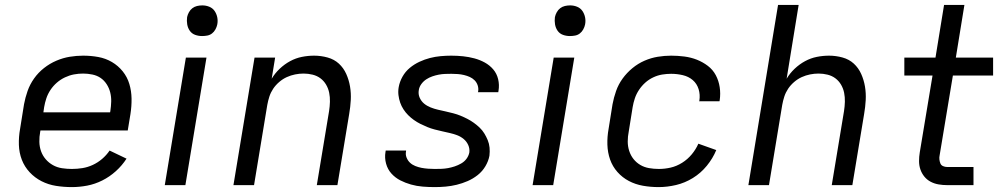

<svg xmlns="http://www.w3.org/2000/svg" viewBox="-20 -755 4090 783"><path d="M273 8Q240 8 208.5 3Q177 -2 149.5 -16Q122 -30 101 -52.5Q80 -75 69 -103.5Q58 -132 57 -164.5Q56 -197 62 -230L78 -330Q83 -357 92.5 -384Q102 -411 119 -435Q136 -459 159.5 -477.5Q183 -496 210 -507.5Q237 -519 264.5 -523.5Q292 -528 319 -528Q351 -528 381 -522.5Q411 -517 436.5 -502Q462 -487 480.5 -464Q499 -441 507.5 -412.5Q516 -384 516.5 -353Q517 -322 512 -290L501 -223H145L144 -218Q140 -197 140.5 -176.5Q141 -156 147.5 -138Q154 -120 166.5 -105.5Q179 -91 196 -81.5Q213 -72 233 -69Q253 -66 273 -66Q295 -66 316.5 -69.5Q338 -73 358.5 -82.5Q379 -92 396.5 -107Q414 -122 427 -141L496 -108Q478 -80 452.5 -57Q427 -34 397 -19Q367 -4 335.5 2Q304 8 273 8ZM157 -297H429L430 -302Q433 -322 433.5 -341Q434 -360 429.5 -378Q425 -396 415 -411.5Q405 -427 390.5 -437Q376 -447 357 -451Q338 -455 319 -455Q300 -455 281.5 -451.5Q263 -448 245 -439.5Q227 -431 212 -418Q197 -405 186 -388.5Q175 -372 169 -354Q163 -336 160 -318Z M652 0 738 -520H822L736 0ZM804 -608Q789 -608 775.5 -613Q762 -618 754 -629.5Q746 -641 743.5 -655.5Q741 -670 743 -685Q745 -695 750.5 -705Q756 -715 764.5 -721.5Q773 -728 783.5 -730.5Q794 -733 805 -733Q820 -733 833.5 -727.5Q847 -722 855 -710.5Q863 -699 866 -684.5Q869 -670 866 -655Q864 -645 858.5 -635Q853 -625 844.5 -618.5Q836 -612 825.5 -610Q815 -608 804 -608Z M932 0 1018 -520H1102L1088 -434Q1101 -456 1120.5 -474.5Q1140 -493 1163 -505.5Q1186 -518 1211 -523Q1236 -528 1261 -528Q1289 -528 1316 -520.5Q1343 -513 1362 -495.5Q1381 -478 1392 -453.5Q1403 -429 1407.5 -402Q1412 -375 1410.5 -347Q1409 -319 1404 -290L1356 0H1272L1322 -302Q1325 -321 1325.5 -340Q1326 -359 1322.5 -376.5Q1319 -394 1310 -409.5Q1301 -425 1287 -435.5Q1273 -446 1255 -450.5Q1237 -455 1218 -455Q1201 -455 1183.5 -451.5Q1166 -448 1149.5 -440.5Q1133 -433 1118.5 -420.5Q1104 -408 1094 -393Q1084 -378 1078.5 -361Q1073 -344 1070 -327L1016 0Z M1753 8Q1728 8 1703.5 6Q1679 4 1656 -2.5Q1633 -9 1612.5 -19.5Q1592 -30 1576.5 -47Q1561 -64 1554.5 -87.5Q1548 -111 1552 -135L1553 -141H1636V-139Q1633 -125 1638 -112.5Q1643 -100 1652 -91.5Q1661 -83 1673.5 -78Q1686 -73 1699 -70.5Q1712 -68 1726 -67Q1740 -66 1753 -66Q1767 -66 1780.5 -66.5Q1794 -67 1807.5 -69.5Q1821 -72 1834.5 -76.5Q1848 -81 1861 -88.5Q1874 -96 1882.5 -107.5Q1891 -119 1894 -133Q1896 -149 1889.5 -163.5Q1883 -178 1871 -188Q1859 -198 1844.5 -203.5Q1830 -209 1814.5 -212.5Q1799 -216 1783.5 -219.5Q1768 -223 1752.5 -227Q1737 -231 1722.5 -237Q1708 -243 1694 -250Q1680 -257 1667.5 -266Q1655 -275 1644.5 -285.5Q1634 -296 1625.5 -309Q1617 -322 1612 -336.5Q1607 -351 1605 -367Q1603 -383 1606 -400Q1610 -422 1621.5 -442.5Q1633 -463 1651 -478Q1669 -493 1690.5 -503Q1712 -513 1733.5 -518.5Q1755 -524 1777 -526Q1799 -528 1820 -528Q1845 -528 1868.5 -525.5Q1892 -523 1914.5 -517Q1937 -511 1957 -500Q1977 -489 1991.5 -472Q2006 -455 2011.5 -432Q2017 -409 2013 -385L2012 -379H1929L1930 -382Q1932 -395 1928 -407Q1924 -419 1915.5 -427.5Q1907 -436 1896 -441Q1885 -446 1872.5 -449Q1860 -452 1847 -453Q1834 -454 1821 -454Q1808 -454 1795 -453.5Q1782 -453 1769 -450.5Q1756 -448 1743 -443.5Q1730 -439 1718.5 -431.5Q1707 -424 1698.5 -412.5Q1690 -401 1688 -388Q1685 -371 1691.5 -356.5Q1698 -342 1709.5 -332.5Q1721 -323 1736 -317Q1751 -311 1766.5 -307.5Q1782 -304 1797.5 -300.5Q1813 -297 1828.5 -293Q1844 -289 1858.5 -283Q1873 -277 1886.5 -270Q1900 -263 1912.5 -254Q1925 -245 1936 -234.5Q1947 -224 1955 -211Q1963 -198 1969 -183.5Q1975 -169 1976.5 -153Q1978 -137 1976 -120Q1972 -98 1959.5 -77Q1947 -56 1928 -41Q1909 -26 1887 -16.5Q1865 -7 1842.5 -1.5Q1820 4 1797.5 6Q1775 8 1753 8Z M2152 0 2238 -520H2322L2236 0ZM2304 -608Q2289 -608 2275.5 -613Q2262 -618 2254 -629.5Q2246 -641 2243.5 -655.5Q2241 -670 2243 -685Q2245 -695 2250.5 -705Q2256 -715 2264.5 -721.5Q2273 -728 2283.5 -730.5Q2294 -733 2305 -733Q2320 -733 2333.5 -727.5Q2347 -722 2355 -710.5Q2363 -699 2366 -684.5Q2369 -670 2366 -655Q2364 -645 2358.5 -635Q2353 -625 2344.5 -618.5Q2336 -612 2325.5 -610Q2315 -608 2304 -608Z M2666 8Q2633 8 2602 2.5Q2571 -3 2544.5 -17Q2518 -31 2498 -53.5Q2478 -76 2468 -104.5Q2458 -133 2457 -165Q2456 -197 2462 -230L2478 -330Q2483 -357 2492.5 -384Q2502 -411 2519 -434.5Q2536 -458 2559 -477Q2582 -496 2608.5 -507.5Q2635 -519 2662.5 -523.5Q2690 -528 2717 -528Q2744 -528 2771 -524.5Q2798 -521 2822 -511.5Q2846 -502 2866.5 -486.5Q2887 -471 2899 -448.5Q2911 -426 2915 -399.5Q2919 -373 2915 -346L2914 -342H2831L2832 -344Q2836 -369 2829 -391.5Q2822 -414 2805 -428.5Q2788 -443 2764.5 -448.5Q2741 -454 2717 -454Q2699 -454 2680.5 -451Q2662 -448 2644 -439.5Q2626 -431 2611.5 -418Q2597 -405 2586 -388.5Q2575 -372 2569 -354Q2563 -336 2560 -318L2544 -218Q2540 -198 2540 -178Q2540 -158 2546 -139.5Q2552 -121 2563.5 -106.5Q2575 -92 2591 -82.5Q2607 -73 2626.5 -69.5Q2646 -66 2667 -66Q2691 -66 2715 -71.5Q2739 -77 2761.5 -91Q2784 -105 2801 -125.5Q2818 -146 2828 -169L2901 -143Q2887 -109 2862.5 -79Q2838 -49 2805.5 -29Q2773 -9 2737 -0.5Q2701 8 2666 8Z M3032 0 3153 -735H3237L3188 -434Q3201 -456 3220.5 -474.5Q3240 -493 3263 -505.5Q3286 -518 3311 -523Q3336 -528 3361 -528Q3389 -528 3416 -520.5Q3443 -513 3462 -495.5Q3481 -478 3492 -453.5Q3503 -429 3507.5 -402Q3512 -375 3510.5 -347Q3509 -319 3504 -290L3456 0H3372L3422 -302Q3425 -321 3425.5 -340Q3426 -359 3422.5 -376.5Q3419 -394 3410 -409.5Q3401 -425 3387 -435.5Q3373 -446 3355 -450.5Q3337 -455 3318 -455Q3301 -455 3283.5 -451.5Q3266 -448 3249.5 -440.5Q3233 -433 3218.5 -420.5Q3204 -408 3194 -393Q3184 -378 3178.5 -361Q3173 -344 3170 -327L3116 0Z M3843 0Q3825 0 3807.5 -3Q3790 -6 3775 -14Q3760 -22 3749.5 -35Q3739 -48 3733.5 -64Q3728 -80 3728 -98Q3728 -116 3731 -134L3783 -447H3668V-520H3795L3830 -735H3913L3878 -520H4030V-447H3866L3812 -122Q3810 -113 3811 -104.5Q3812 -96 3815 -88.5Q3818 -81 3826 -77.5Q3834 -74 3842 -74H3950V0Z"/></svg>

Font: Iosevka Aile
Style: Italic
Weight: 400
Italic angle: -9°
Designer: Belleve Invis
Foundry: Belleve Invis
Version: Version 28.0.1; ttfautohint (v1.8.4)